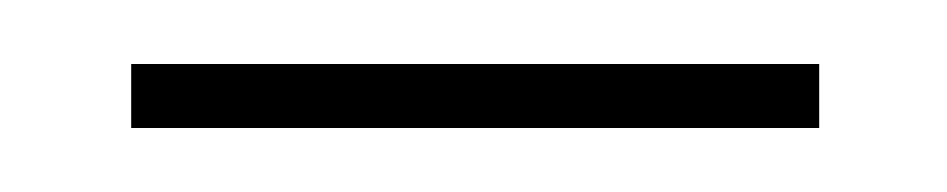

<svg xmlns="http://www.w3.org/2000/svg" viewBox="-20 -303 296 60"><path d="M21 -263H236V-283H21Z"/></svg>

Font: Noto Serif Display Condensed Extra
Style: Regular
Weight: 800
Width: 3
Designer: Monotype Design Team
Foundry: Monotype Imaging Inc.
Version: Version 1.900